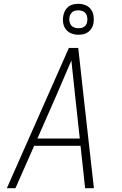

<svg xmlns="http://www.w3.org/2000/svg" viewBox="-20 -986 640 1006"><path d="M16 0 341 -735H390L417 -490L472 0H426L402 -222H159L61 0ZM176 -260H398L373 -490Q368 -535 363.5 -579.5Q359 -624 354 -669Q335 -624 315.5 -579.5Q296 -535 277 -490ZM391 -804Q371 -804 353.5 -811Q336 -818 325 -832.5Q314 -847 311 -866Q308 -885 312 -905Q314 -918 321 -930.5Q328 -943 339 -951.5Q350 -960 363.5 -963Q377 -966 391 -966Q410 -966 427.5 -959Q445 -952 456 -937.5Q467 -923 470 -904Q473 -885 470 -865Q468 -852 461 -839.5Q454 -827 442.5 -818.5Q431 -810 417.5 -807Q404 -804 391 -804ZM391 -838Q398 -838 406 -839.5Q414 -841 421 -846Q428 -851 432 -858.5Q436 -866 437 -874Q439 -885 437 -896Q435 -907 429 -915.5Q423 -924 412.5 -928Q402 -932 391 -932Q383 -932 375 -930.5Q367 -929 360.5 -924Q354 -919 349.5 -911.5Q345 -904 344 -896Q342 -885 344 -874Q346 -863 352 -854.5Q358 -846 368.5 -842Q379 -838 391 -838Z"/></svg>

Font: Iosevka SS04 XLt Ex Obl
Style: Regular
Weight: 200
Width: 7
Italic angle: -9°
Monospace: yes
Designer: Belleve Invis
Foundry: Belleve Invis
Version: Version 19.0.0; ttfautohint (v1.8.4)